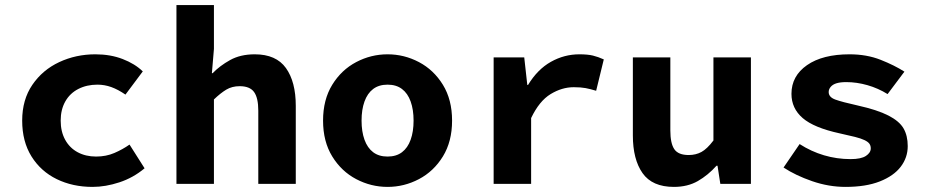

<svg xmlns="http://www.w3.org/2000/svg" viewBox="-20 -721 3640 753"><path d="M343 12Q265 12 202.5 -18.5Q140 -49 103.5 -107.5Q67 -166 67 -248Q67 -330 107 -388.5Q147 -447 212.5 -477.5Q278 -508 354 -508Q413 -508 461 -489.5Q509 -471 540 -441L472 -350Q443 -370 416.5 -379.5Q390 -389 362 -389Q320 -389 287 -372Q254 -355 236 -323Q218 -291 218 -248Q218 -205 235.5 -173Q253 -141 284.5 -124Q316 -107 357 -107Q396 -107 428.5 -121Q461 -135 488 -154L547 -61Q503 -24 448.5 -6Q394 12 343 12Z M672 0V-701H819V-529L811 -434H814Q842 -463 882.5 -485.5Q923 -508 979 -508Q1063 -508 1101.5 -454Q1140 -400 1140 -306V0H993V-287Q993 -337 976.5 -360Q960 -383 920 -383Q890 -383 867.5 -369.5Q845 -356 819 -331V0Z M1500 12Q1435 12 1377 -18.5Q1319 -49 1283 -107.5Q1247 -166 1247 -248Q1247 -330 1283 -388.5Q1319 -447 1377 -477.5Q1435 -508 1500 -508Q1565 -508 1623 -477.5Q1681 -447 1717 -388.5Q1753 -330 1753 -248Q1753 -166 1717 -107.5Q1681 -49 1623 -18.5Q1565 12 1500 12ZM1500 -107Q1534 -107 1556.5 -124Q1579 -141 1590.5 -173Q1602 -205 1602 -248Q1602 -291 1590.5 -323Q1579 -355 1556.5 -372Q1534 -389 1500 -389Q1466 -389 1443.5 -372Q1421 -355 1409.5 -323Q1398 -291 1398 -248Q1398 -205 1409.5 -173Q1421 -141 1443.5 -124Q1466 -107 1500 -107Z M1916 0V-496H2036L2048 -388H2051Q2088 -449 2140.5 -478.5Q2193 -508 2252 -508Q2285 -508 2305.5 -503Q2326 -498 2348 -488L2318 -365Q2295 -372 2276.5 -375.5Q2258 -379 2230 -379Q2184 -379 2139.5 -352Q2095 -325 2063 -258V0Z M2623 12Q2538 12 2500 -42Q2462 -96 2462 -190V-496H2609V-209Q2609 -159 2624.5 -136Q2640 -113 2681 -113Q2709 -113 2731 -125Q2753 -137 2778 -170V-496H2925V0H2805L2794 -71H2790Q2757 -34 2717 -11Q2677 12 2623 12Z M3296 12Q3230 12 3165 -10.5Q3100 -33 3053 -64L3116 -156Q3161 -127 3211.5 -112Q3262 -97 3316 -97Q3357 -97 3376 -109.5Q3395 -122 3395 -139Q3395 -150 3389.5 -157.5Q3384 -165 3370.5 -171.5Q3357 -178 3333.5 -184Q3310 -190 3273 -198Q3172 -220 3128 -258Q3084 -296 3084 -353Q3084 -423 3145 -465.5Q3206 -508 3312 -508Q3379 -508 3433.5 -486.5Q3488 -465 3527 -440L3461 -352Q3424 -375 3382 -387Q3340 -399 3299 -399Q3276 -399 3261 -394.5Q3246 -390 3238 -380.5Q3230 -371 3230 -360Q3230 -340 3256 -330.5Q3282 -321 3345 -307Q3421 -290 3464 -268Q3507 -246 3523.5 -217.5Q3540 -189 3540 -148Q3540 -103 3512.5 -67Q3485 -31 3430.5 -9.5Q3376 12 3296 12Z"/></svg>

Font: Source Code Pro ExtraLight
Style: Bold
Weight: 700
Monospace: yes
Version: Version 1.018;hotconv 1.0.116;makeotfexe 2.5.65601